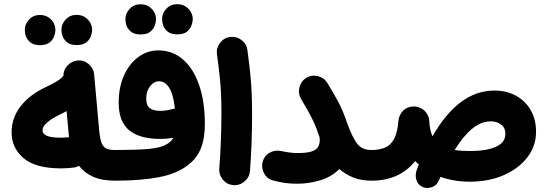

<svg xmlns="http://www.w3.org/2000/svg" viewBox="-20 -822 2645 929"><path d="M36.1 -182.1Q36.1 -251.5 79.8 -307.9Q123.5 -364.3 204.1 -401.9Q230 -413.6 254.2 -428.2Q278.3 -442.9 287.1 -455.6Q286.6 -483.4 306.4 -504.9Q326.2 -526.4 355 -529.3Q385.3 -532.2 408.9 -512.2Q432.6 -492.2 435.5 -461.9L460 -189.9Q463.9 -149.4 471.9 -129.4Q480 -109.4 495.6 -102.8Q511.2 -96.2 536.6 -96.2H537.1Q567.9 -96.2 589.4 -74.5Q610.8 -52.7 610.8 -22Q610.8 8.3 589.4 30.3Q567.9 52.2 537.1 52.2H536.6Q472.7 52.2 430.4 33.2Q388.2 14.2 362.3 -19.5Q350.6 -13.2 337.4 -11.2Q322.3 -9.3 304.7 -8.3Q287.1 -7.3 275.9 -7.3Q151.9 -7.3 94 -56.6Q36.1 -106 36.1 -182.1ZM185.5 -191.4Q185.5 -174.8 206.1 -165.3Q226.6 -155.8 275.9 -155.8Q282.2 -155.8 292.7 -156.5Q303.2 -157.2 314 -158.2Q313 -167.5 312 -177.2L302.2 -284.7Q286.1 -275.4 267.6 -266.6Q230 -248.5 207.8 -229.2Q185.5 -210 185.5 -191.4ZM277.3 -678.2Q277.3 -706.1 298.1 -728Q318.8 -750 350.1 -750Q373 -750 388.9 -740.2Q404.8 -730.5 414.1 -716.3Q425.8 -697.8 425.8 -678.2Q425.8 -663.6 419.4 -646.2Q413.1 -628.9 397 -616.5Q380.9 -604 351.1 -604Q320.8 -604 305.2 -616.7Q289.6 -629.4 283.2 -646Q277.3 -662.1 277.3 -678.2ZM100.1 -677.7Q100.1 -705.6 120.6 -727.5Q141.1 -749.5 172.9 -749.5Q195.8 -749.5 211.7 -739.7Q227.5 -730 236.8 -715.8Q248 -697.8 248 -677.7Q248 -663.1 241.7 -645.8Q235.4 -628.4 219.2 -616Q203.1 -603.5 173.8 -603.5Q143.6 -603.5 127.9 -616.2Q112.3 -628.9 105.5 -645.5Q102.5 -653.8 101.3 -662.1Q100.1 -670.4 100.1 -677.7Z M462.9 -22Q462.9 -52.7 484.9 -74.5Q506.8 -96.2 537.1 -96.2Q639.2 -96.2 698 -101.3Q756.8 -106.4 785.2 -123.5Q808.1 -135.7 818.4 -154.8Q786.1 -149.9 754.9 -149.9Q655.8 -149.9 605 -191.7Q554.2 -233.4 554.2 -324.7Q554.2 -398.9 579.6 -456.1Q605 -513.2 648.7 -545.7Q692.4 -578.1 746.6 -578.1Q814.9 -578.1 865.5 -534.2Q916 -490.2 943.6 -410.2Q971.2 -330.1 971.2 -221.2Q971.2 -153.3 951.9 -104.2Q932.6 -55.2 888.7 -22.9Q837.9 18.1 749.8 35.2Q661.6 52.2 537.1 52.2Q506.8 52.2 484.9 30.3Q462.9 8.3 462.9 -22ZM687.5 -343.3Q687.5 -312.5 704.6 -299.1Q721.7 -285.6 755.4 -285.6Q772.9 -285.6 790.3 -288.8Q807.6 -292 822.3 -295.9Q824.2 -296.4 826.2 -296.9Q818.8 -366.7 798.6 -397.7Q778.3 -428.7 750 -428.7Q724.6 -428.7 706.1 -404.8Q687.5 -380.9 687.5 -343.3ZM764.2 -730Q764.2 -757.8 784.9 -779.8Q805.7 -801.8 836.9 -801.8Q859.9 -801.8 875.7 -792Q891.6 -782.2 900.9 -768.1Q912.6 -749.5 912.6 -730Q912.6 -715.3 906.2 -698Q899.9 -680.7 883.8 -668.2Q867.7 -655.8 837.9 -655.8Q807.6 -655.8 792 -668.5Q776.4 -681.2 770 -697.8Q764.2 -713.9 764.2 -730ZM586.9 -729.5Q586.9 -757.3 607.4 -779.3Q627.9 -801.3 659.7 -801.3Q682.6 -801.3 698.5 -791.5Q714.4 -781.7 723.6 -767.6Q734.9 -749.5 734.9 -729.5Q734.9 -714.8 728.5 -697.5Q722.2 -680.2 706.1 -667.7Q689.9 -655.3 660.6 -655.3Q630.4 -655.3 614.7 -668Q599.1 -680.7 592.3 -697.3Q589.4 -705.6 588.1 -713.9Q586.9 -722.2 586.9 -729.5Z M1029.8 -559.6Q1025.9 -589.8 1044.7 -614.5Q1063.5 -639.2 1093.8 -643.1Q1124 -647 1148.7 -628.2Q1173.3 -609.4 1177.2 -579.1Q1186 -514.2 1190.9 -464.8Q1195.8 -415.5 1197.8 -369.4Q1199.7 -323.2 1199.7 -267.6Q1199.7 -196.8 1197 -125.7Q1194.3 -54.7 1189.5 5.4Q1187 35.6 1163.1 55.9Q1139.2 76.2 1108.9 73.7Q1078.1 71.3 1058.3 47.4Q1038.6 23.4 1041 -6.3Q1045.9 -66.9 1048.6 -137Q1051.3 -207 1051.3 -274.9Q1051.3 -325.2 1049.6 -365.2Q1047.9 -405.3 1043.2 -450.2Q1038.6 -495.1 1029.8 -559.6Z M1251 -40Q1259.3 -69.3 1285.2 -83.5Q1311 -97.7 1342.3 -90.8Q1363.3 -86.4 1381.6 -84Q1399.9 -81.5 1421.4 -81.5Q1465.8 -81.5 1488.5 -89.4Q1511.2 -97.2 1519.3 -111.6Q1527.3 -126 1527.3 -145Q1527.3 -151.9 1525.9 -158.7Q1522 -168.9 1518.1 -180.7Q1506.3 -216.8 1486.1 -255.9Q1465.8 -294.9 1437 -342.8Q1421.4 -368.7 1428.7 -398.9Q1436 -429.2 1461.9 -445.3Q1487.8 -460.9 1518.1 -453.6Q1548.3 -446.3 1564 -420.4Q1593.3 -373 1616.7 -329.1Q1640.1 -285.2 1658.7 -229.5Q1684.1 -158.2 1707.8 -127.2Q1731.4 -96.2 1777.8 -96.2H1778.3Q1809.1 -96.2 1830.6 -74.5Q1852.1 -52.7 1852.1 -22Q1852.1 8.3 1830.6 30.3Q1809.1 52.2 1778.3 52.2H1777.8Q1727.1 52.2 1688.7 36.6Q1650.4 21 1622.1 -3.9Q1583 34.7 1527.8 50.8Q1472.7 66.9 1421.4 66.9Q1387.2 66.9 1362.3 63.7Q1337.4 60.5 1301.8 51.3Q1272.5 43.9 1257.8 16.6Q1243.2 -10.7 1251 -40Z M1704.1 -22Q1704.1 -52.7 1726.1 -74.5Q1748 -96.2 1778.3 -96.2Q1813.5 -96.2 1841.1 -106.9Q1868.7 -117.7 1886 -148.4Q1903.3 -179.2 1908.2 -239.3Q1909.7 -254.4 1917 -267.6Q1934.6 -301.3 1972.2 -306.2Q1980.5 -307.6 1989.3 -306.6Q2001.5 -305.7 2012.2 -300.3Q2031.2 -292.5 2043.7 -275.1Q2056.2 -257.8 2057.1 -236.3Q2059.1 -191.4 2072.8 -162.6Q2134.8 -271.5 2209.5 -327.6Q2284.2 -383.8 2372.1 -383.8Q2431.6 -383.8 2477.1 -358.6Q2522.5 -333.5 2548.1 -288.6Q2573.7 -243.7 2573.7 -184.6Q2573.7 -115.2 2531.5 -60.5Q2489.3 -5.9 2417 25.6Q2344.7 57.1 2253.4 57.1Q2176.8 57.1 2111.3 33.7Q2108.4 41 2105 48.3Q2092.8 77.1 2066.4 84.7Q2040 92.3 2018.6 79.6Q2000 68.4 1993.9 45.9Q1987.8 23.4 1997.1 -2Q2002 -14.2 2006.8 -25.9Q1997.1 -34.2 1988.8 -42.5Q1912.6 52.2 1778.3 52.2Q1748 52.2 1726.1 30.3Q1704.1 8.3 1704.1 -22ZM2354 -234.9Q2308.1 -234.9 2264.9 -199.5Q2221.7 -164.1 2179.7 -96.2Q2210.9 -91.3 2253.4 -91.3Q2335 -91.3 2380.1 -112.1Q2425.3 -132.8 2425.3 -173.8Q2425.3 -204.1 2404.3 -219.5Q2383.3 -234.9 2354 -234.9Z"/></svg>

Font: Mikhak ExtraBold
Style: Regular
Weight: 800
Designer: Amin Abedi
Version: Version 3.3